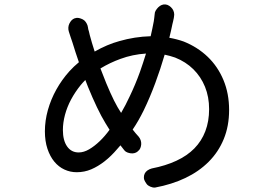

<svg xmlns="http://www.w3.org/2000/svg" viewBox="-20 -801 1240 864"><path d="M725 -781Q734 -780 742 -774.5Q750 -769 755.5 -761.5Q761 -754 763 -744.5Q765 -735 763 -726L762 -719Q761 -716 760.5 -712.5Q760 -709 759 -705L756 -693Q750 -663 742 -631Q776 -625 807 -614Q869 -589 914.5 -545.5Q960 -502 985.5 -441Q1011 -380 1011 -306Q1011 -234 987 -175.5Q963 -117 919 -73Q875 -29 814 0Q753 29 678 43Q668 44 656.5 39Q645 34 640 27L634 18Q628 9 627.5 -1Q627 -11 631 -19.5Q635 -28 643.5 -34Q652 -40 663 -43Q725 -55 773.5 -77.5Q822 -100 854.5 -133Q887 -166 904 -210.5Q921 -255 921 -310Q921 -365 902.5 -410.5Q884 -456 850 -489.5Q816 -523 768 -542Q745 -550 721 -555Q702 -490 679 -428Q655 -363 627 -305Q603 -256 577 -218Q590 -201 604 -186Q610 -179 613 -170Q616 -161 615.5 -152Q615 -143 611.5 -134.5Q608 -126 601 -121L599 -119Q593 -114 585 -112Q577 -110 569 -111Q561 -112 553 -115Q545 -118 540 -124Q530 -136 522 -147L508 -131Q480 -98 450.5 -75Q421 -52 390.5 -39Q360 -26 325 -26Q296 -26 270 -38Q244 -50 224.5 -73.5Q205 -97 193.5 -131.5Q182 -166 182 -210Q182 -258 195.5 -306Q209 -354 233.5 -398Q258 -442 292 -480Q312 -502 335 -521Q319 -567 306 -610Q301 -623 297.5 -635Q294 -647 290 -658Q287 -667 287.5 -676.5Q288 -686 292 -694.5Q296 -703 302 -709.5Q308 -716 317 -719H318Q326 -722 335 -720Q344 -718 352 -714Q360 -710 365.5 -702.5Q371 -695 374 -686L376 -677Q376 -674 377 -670L380 -660Q381 -654 384 -643Q393 -609 406 -569Q462 -601 517 -616Q586 -636 658 -638Q666 -673 672 -705Q673 -711 674 -719.5Q675 -728 676 -737Q676 -746 681 -754Q686 -762 692.5 -768.5Q699 -775 707.5 -778.5Q716 -782 725 -781ZM364 -441Q353 -430 343 -418Q318 -387 300 -353.5Q282 -320 272.5 -284.5Q263 -249 263 -216Q263 -169 282 -142Q301 -115 334 -115Q357 -115 381 -129Q405 -143 429 -166Q452 -188 473 -217Q465 -230 455 -246Q436 -277 416 -319Q396 -361 376 -410Q370 -425 364 -441ZM637 -560Q576 -556 522 -536Q475 -519 432 -493Q437 -481 441 -470Q458 -425 476 -385Q494 -345 509 -319L525 -293Q545 -327 564 -368Q589 -420 610 -478Q624 -518 637 -560Z"/></svg>

Font: Maple Mono NF CN
Style: Regular
Weight: 400
Monospace: yes
Designer: subframe7536
Version: Version 7.000